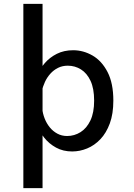

<svg xmlns="http://www.w3.org/2000/svg" viewBox="-20 -770 690 990"><path d="M100.4 200V-750H199.4V200ZM352.1 11Q305.4 11 269.1 -8.9Q232.8 -28.7 207.8 -60.4Q182.8 -92 170 -128.6Q157.2 -165.3 157.2 -198.6L197.6 -211.9Q200.1 -185.1 210.1 -159.4Q220.1 -133.8 236.6 -113.4Q253.2 -93 275.8 -80.9Q298.3 -68.7 326 -68.7Q363.4 -68.7 395.2 -88.6Q426.9 -108.4 446.2 -148.9Q465.4 -189.3 465.4 -251Q465.4 -313.4 446.9 -353.1Q428.3 -392.9 397.4 -412.1Q366.6 -431.3 329.6 -431.3Q301.6 -431.3 279.2 -420.1Q256.7 -408.9 239.7 -390Q222.7 -371.1 211.8 -347.7Q200.9 -324.3 196.1 -300.1L158.3 -313.3Q158.3 -345.7 171.8 -380.2Q185.2 -414.7 210.8 -444.4Q236.4 -474.1 273.3 -492.6Q310.2 -511 357.1 -511Q409.6 -511 457.1 -483.7Q504.6 -456.4 534.5 -398.8Q564.4 -341.2 564.4 -251Q564.4 -183.4 546.3 -133.8Q528.1 -84.3 497.6 -52.2Q467.1 -20.1 429.3 -4.6Q391.6 11 352.1 11Z"/></svg>

Font: Trispace Thin
Style: Regular
Weight: 100
Designer: Tyler Finck
Foundry: Etcetera Type Company
Version: Version 1.210